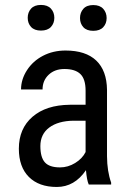

<svg xmlns="http://www.w3.org/2000/svg" viewBox="-20 -741 519 771"><path d="M336.4 0Q328.6 -17.1 325.2 -57.6Q279.3 9.8 208 9.8Q136.2 9.8 95.9 -30.5Q55.7 -70.8 55.7 -144Q55.7 -224.6 110.4 -272Q165 -319.3 260.3 -320.3H323.7V-376.5Q323.7 -423.8 302.7 -443.8Q281.7 -463.9 238.8 -463.9Q199.7 -463.9 175.3 -440.7Q150.9 -417.5 150.9 -381.8H64.5Q64.5 -422.4 88.4 -459.2Q112.3 -496.1 152.8 -517.1Q193.4 -538.1 243.2 -538.1Q324.2 -538.1 366.5 -497.8Q408.7 -457.5 409.7 -380.4V-113.8Q410.2 -52.7 426.3 -7.8V0ZM221.2 -68.8Q252.9 -68.8 281.7 -86.4Q310.5 -104 323.7 -130.4V-256.3H274.9Q213.4 -255.4 177.7 -228.8Q142.1 -202.1 142.1 -154.3Q142.1 -109.4 160.2 -89.1Q178.2 -68.8 221.2 -68.8ZM91.3 -669.4Q91.3 -691.4 104.7 -706.3Q118.2 -721.2 144.5 -721.2Q170.9 -721.2 184.6 -706.3Q198.2 -691.4 198.2 -669.4Q198.2 -647.5 184.6 -632.8Q170.9 -618.2 144.5 -618.2Q118.2 -618.2 104.7 -632.8Q91.3 -647.5 91.3 -669.4ZM301.3 -668.5Q301.3 -690.4 314.7 -705.6Q328.1 -720.7 354.5 -720.7Q380.9 -720.7 394.5 -705.6Q408.2 -690.4 408.2 -668.5Q408.2 -646.5 394.5 -631.8Q380.9 -617.2 354.5 -617.2Q328.1 -617.2 314.7 -631.8Q301.3 -646.5 301.3 -668.5Z"/></svg>

Font: TypoPRO Roboto
Style: Regular
Weight: 400
Designer: Google
Version: Version 2.136; 2016